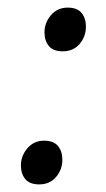

<svg xmlns="http://www.w3.org/2000/svg" viewBox="-20 -480 279 505"><path d="M83 5Q58 5 46.5 -9Q35 -23 35 -45Q35 -70 52 -90Q69 -110 96 -110Q121 -110 132.5 -96Q144 -82 144 -60Q144 -34 127.5 -14.5Q111 5 83 5ZM145 -345Q120 -345 108.5 -359Q97 -373 97 -395Q97 -420 114 -440Q131 -460 158 -460Q183 -460 194.5 -446Q206 -432 206 -410Q206 -384 189.5 -364.5Q173 -345 145 -345Z"/></svg>

Font: Spectral SC
Style: Italic
Weight: 400
Italic angle: -10°
Designer: Jean-Baptiste Levee
Foundry: Production Type
Version: Version 2.001